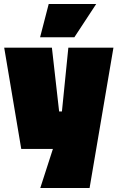

<svg xmlns="http://www.w3.org/2000/svg" viewBox="-20 -743 586 958"><path d="M86 0 1 -505H239L275 -187H289L321 -505H546L427 195H181L244 0ZM223 -723H460L351 -557H180Z"/></svg>

Font: Titillium Web
Style: Black
Weight: 900
Version: Version 1.001;PS 35.000;hotconv 1.0.70;makeotf.lib2.5.55311